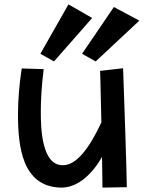

<svg xmlns="http://www.w3.org/2000/svg" viewBox="-20 -820 665 875"><path d="M558 33C558 33 557 -62 541 -509L436 -497C436 -497 438 -469 442 -262C382 -134 328 -75 278 -68C167 -52 166 -245 166 -311C166 -360 169 -425 179 -505L79 -508C68 -436 62 -366 62 -299C62 -155 80 30 256 35C335 37 402 -29 445 -105L447 35ZM499 -788 354 -575 416 -540 615 -726ZM292 -800 164 -575 226 -540 400 -738Z"/></svg>

Font: McLaren
Style: Regular
Weight: 400
Designer: Astigmatic (AOETI)
Foundry: Astigmatic (AOETI)
Version: Version 1.000